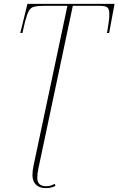

<svg xmlns="http://www.w3.org/2000/svg" viewBox="-20 -734 613 994"><path d="M217 240Q184 240 166 222Q148 204 148 172Q148 149 154 122L329 -704H214Q177 -704 158 -699.5Q139 -695 129.5 -678Q120 -661 110 -623L96 -563H85L122 -714H573L545 -563H534Q540 -598 543 -621Q546 -644 546 -661Q546 -685 537 -694.5Q528 -704 494 -704H357L179 137Q173 164 173 187Q173 230 219 230Q234 230 244.5 226Q255 222 264 218L267 228Q258 234 244.5 237Q231 240 217 240Z"/></svg>

Font: Noto Serif Display SemiCondensed Thin
Style: Italic
Weight: 100
Width: 4
Italic angle: -12°
Designer: Monotype Design Team
Foundry: Monotype Imaging Inc.
Version: Version 2.009